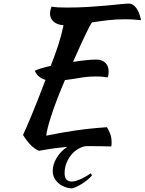

<svg xmlns="http://www.w3.org/2000/svg" viewBox="-20 -757 804 1067"><path d="M273 193Q273 155 296 118.5Q319 82 354 59Q320 62 283 67Q246 72 197 81Q151 63 108 -7Q125 -43 155.5 -116.5Q186 -190 233 -313Q188 -327 174 -363Q179 -368 203 -375.5Q227 -383 262 -391Q277 -430 287.5 -459Q298 -488 306 -513.5Q314 -539 320.5 -563.5Q327 -588 333 -617Q298 -619 278 -636.5Q258 -654 258 -682Q258 -690 260.5 -701Q263 -712 266 -720Q286 -717 304.5 -716Q323 -715 353 -715Q416 -715 471 -718.5Q526 -722 570.5 -726Q615 -730 647 -733.5Q679 -737 696 -737Q719 -737 737 -713Q755 -689 764 -645Q733 -648 713.5 -649Q694 -650 679 -650Q624 -650 578.5 -644.5Q533 -639 491 -633Q485 -624 477.5 -610Q470 -596 458 -571Q446 -546 428.5 -508Q411 -470 386 -413Q424 -419 457.5 -422.5Q491 -426 514 -426Q547 -426 565.5 -408Q584 -390 584 -358Q584 -350 582.5 -341.5Q581 -333 579 -327Q566 -329 550 -330.5Q534 -332 512 -332Q469 -332 425 -324.5Q381 -317 341 -312Q318 -259 299 -209.5Q280 -160 266.5 -119Q253 -78 245.5 -48Q238 -18 237 -3Q318 -20 400.5 -32Q483 -44 574 -50Q585 -33 592.5 -13Q600 7 600 30Q600 36 600 43Q600 50 598 57Q570 56 539 55.5Q508 55 458 55Q436 58 414.5 70.5Q393 83 376.5 103Q360 123 349.5 149Q339 175 339 205Q339 231 350 241.5Q361 252 378 252Q391 252 406 247Q421 242 435.5 235Q450 228 463 220Q476 212 485 206L491 218Q481 230 466 242.5Q451 255 434.5 265Q418 275 403 282Q388 289 378 290Q358 289 339 281.5Q320 274 305.5 261.5Q291 249 282 232Q273 215 273 193Z"/></svg>

Font: Kaushan Script
Style: Regular
Weight: 400
Designer: Pablo Impallari
Foundry: Pablo Impallari
Version: Version 1.002